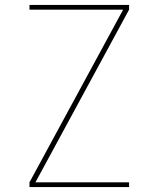

<svg xmlns="http://www.w3.org/2000/svg" viewBox="-20 -755 640 775"><path d="M99 0V-19L477 -716H99V-735H501V-716L123 -19H501V0Z"/></svg>

Font: Iosevka Aile Thin
Style: Regular
Weight: 100
Designer: Belleve Invis
Foundry: Belleve Invis
Version: Version 31.1.0; ttfautohint (v1.8.4)